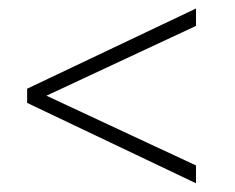

<svg xmlns="http://www.w3.org/2000/svg" viewBox="-20 -544 541 442"><path d="M431.2 -524.4V-484.4L86.9 -323.7L431.2 -163.1V-122.1L42.5 -307.1V-339.8Z"/></svg>

Font: Robert Sans ExtraLight
Style: Regular
Weight: 250
Designer: Christian Robertson (extended by Adam Twardoch)
Foundry: Google
Version: Version 12.135;April 2, 2019;FontCreator 11.5.0.2425 64-bit;